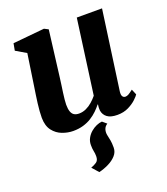

<svg xmlns="http://www.w3.org/2000/svg" viewBox="-150 -669 905 1040"><g transform="rotate(-20 303.0 -149.0)"><path d="M348.5 15 372.5 35.5Q357 45 352 61.2Q347 77.5 351 95.5Q354.5 111.5 357.5 126.8Q360.5 142 360.5 169Q360.5 194.5 342.8 214.2Q325 234 298 247.2Q271 260.5 242 267.5L209 230Q228.5 223 242 213.5Q255.5 204 255.5 181Q255.5 164 252.2 150Q249 136 249 114.5Q249 92.5 258.8 74.8Q268.5 57 283.8 44Q299 31 316.2 23.5Q333.5 16 348.5 15ZM186.5 10Q155.5 10 124 -1.8Q92.5 -13.5 71.2 -41Q50 -68.5 49.5 -115Q49.5 -132.5 51 -153.5Q52.5 -174.5 55.5 -197.8Q58.5 -221 62 -244.8Q65.5 -268.5 69 -291L96 -472L36.5 -507L44 -547.5L225.5 -565L249 -553L216 -288.5Q213.5 -267 210.2 -245Q207 -223 204.2 -203Q201.5 -183 199.8 -166Q198 -149 198 -137Q198 -112 203.5 -96.8Q209 -81.5 220 -74.8Q231 -68 248.5 -68Q269 -68 288.8 -77Q308.5 -86 325.2 -100.8Q342 -115.5 355 -131.5L413.5 -561H559L495.5 -105Q493 -85.5 498.8 -76.8Q504.5 -68 514.5 -68Q523.5 -68 532.8 -73Q542 -78 560 -92L573.5 -60Q568.5 -51.5 551 -34.8Q533.5 -18 505.5 -4Q477.5 10 441 10Q402.5 10 382.8 -4.8Q363 -19.5 359 -44.5Q359 -47.5 358.8 -51.5Q358.5 -55.5 358.5 -60.2Q358.5 -65 359.2 -69.8Q360 -74.5 360.5 -79L358.5 -80Q346 -64 329.5 -48Q313 -32 292 -18.8Q271 -5.5 244.8 2.2Q218.5 10 186.5 10Z"/></g></svg>

Font: Merriweather 24pt ExtraBold
Style: Italic
Weight: 800
Italic angle: -7.8°
Version: Version 2.101